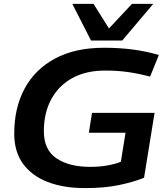

<svg xmlns="http://www.w3.org/2000/svg" viewBox="-20 -955 854 985"><path d="M416 10Q306 10 224.5 -21.5Q143 -53 98 -115Q53 -177 53 -270Q53 -401 106 -500Q159 -599 262 -654.5Q365 -710 514 -710Q592 -710 661 -701Q730 -692 795 -673L750 -562Q693 -577 639 -585Q585 -593 519 -593Q421 -593 351 -554.5Q281 -516 243 -446Q205 -376 205 -282Q205 -186 270 -142.5Q335 -99 442 -99Q492 -99 532.5 -106.5Q573 -114 600 -125L624 -274H436L452 -376H773L719 -43Q668 -22 592.5 -6Q517 10 416 10ZM766 -935 607 -747H447L351 -935H460L539 -809L657 -935Z"/></svg>

Font: Georama Extended SemiBold
Style: Italic
Weight: 600
Width: 7
Italic angle: -9°
Designer: Jean-Baptiste Levee
Foundry: Production Type
Version: Version 1.000